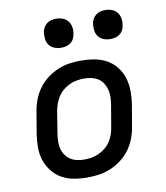

<svg xmlns="http://www.w3.org/2000/svg" viewBox="-83 -808 767 885"><g transform="rotate(-10 300.0 -365.0)"><path d="M255 8Q223 8 192 2.5Q161 -3 135.5 -17.5Q110 -32 91.5 -55.5Q73 -79 63.5 -107.5Q54 -136 54 -167.5Q54 -199 59 -231L76 -331Q80 -358 90 -385Q100 -412 117 -436Q134 -460 158 -478.5Q182 -497 209 -508.5Q236 -520 263.5 -524Q291 -528 318 -528Q350 -528 381 -522.5Q412 -517 438 -502.5Q464 -488 482.5 -464.5Q501 -441 510 -412.5Q519 -384 519.5 -352.5Q520 -321 515 -289L498 -189Q494 -162 484 -135Q474 -108 457 -84Q440 -60 416 -41.5Q392 -23 365 -11.5Q338 0 310 4Q282 8 255 8ZM255 -76Q272 -76 289.5 -79Q307 -82 323.5 -89.5Q340 -97 354.5 -109Q369 -121 379 -136.5Q389 -152 395 -169Q401 -186 403 -203L420 -303Q423 -321 423.5 -338.5Q424 -356 420 -372.5Q416 -389 407 -403.5Q398 -418 384.5 -427Q371 -436 353.5 -440Q336 -444 318 -444Q301 -444 283.5 -441Q266 -438 250 -430.5Q234 -423 219.5 -411Q205 -399 195 -383.5Q185 -368 179 -351Q173 -334 170 -317L154 -217Q151 -199 150.5 -181.5Q150 -164 153.5 -147.5Q157 -131 166.5 -116.5Q176 -102 189.5 -93Q203 -84 220 -80Q237 -76 255 -76ZM469 -602Q453 -602 438 -608Q423 -614 414 -626Q405 -638 403 -654Q401 -670 403 -686Q405 -698 411 -708.5Q417 -719 426.5 -726Q436 -733 447 -735.5Q458 -738 470 -738Q486 -738 501 -732Q516 -726 525 -714Q534 -702 536.5 -686Q539 -670 536 -654Q534 -642 528.5 -631.5Q523 -621 513 -614Q503 -607 492 -604.5Q481 -602 469 -602ZM239 -602Q223 -602 208 -608Q193 -614 184 -626Q175 -638 173 -654Q171 -670 173 -686Q175 -698 181 -708.5Q187 -719 196.5 -726Q206 -733 217 -735.5Q228 -738 240 -738Q256 -738 271 -732Q286 -726 295 -714Q304 -702 306.5 -686Q309 -670 306 -654Q304 -642 298.5 -631.5Q293 -621 283 -614Q273 -607 262 -604.5Q251 -602 239 -602Z"/></g></svg>

Font: Iosevka Md Ex Obl
Style: Regular
Weight: 500
Width: 7
Italic angle: -9°
Monospace: yes
Designer: Belleve Invis
Foundry: Belleve Invis
Version: Version 32.5.0; ttfautohint (v1.8.4)